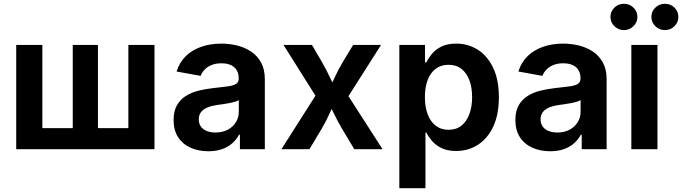

<svg xmlns="http://www.w3.org/2000/svg" viewBox="-20 -781 3571 1005"><path d="M64.9 -545.9H201.7V-110.4H360.8V-545.9H492.7V-110.4H651.9V-545.9H788.6V0H64.9Z M1070.8 10.7Q1019 10.7 977.5 -7.8Q936 -26.4 912.4 -62.7Q888.7 -99.1 888.7 -152.8Q888.7 -199.2 905.8 -229.5Q922.9 -259.8 952.1 -278.3Q981.4 -296.9 1018.6 -306.2Q1055.7 -315.4 1095.7 -319.8Q1143.1 -324.7 1172.4 -328.9Q1201.7 -333 1215.6 -341.8Q1229.5 -350.6 1229.5 -368.7V-371.1Q1229.5 -396 1219 -413.6Q1208.5 -431.2 1188.5 -440.4Q1168.5 -449.7 1138.7 -449.7Q1108.9 -449.7 1086.9 -440.4Q1064.9 -431.2 1050.8 -416.3Q1036.6 -401.4 1030.3 -383.8L904.3 -406.7Q919.4 -455.1 952.6 -487.3Q985.8 -519.5 1033.4 -536.1Q1081.1 -552.7 1138.7 -552.7Q1180.2 -552.7 1220.5 -543Q1260.7 -533.2 1293.7 -511.5Q1326.7 -489.7 1346.4 -454.1Q1366.2 -418.5 1366.2 -366.2V0H1235.8V-75.7H1231Q1218.3 -51.3 1196.5 -31.7Q1174.8 -12.2 1143.6 -0.7Q1112.3 10.7 1070.8 10.7ZM1107.9 -87.4Q1145 -87.4 1172.4 -102.1Q1199.7 -116.7 1214.8 -141.4Q1230 -166 1230 -195.3V-257.3Q1223.6 -252.4 1209.7 -248.3Q1195.8 -244.1 1178.7 -241Q1161.6 -237.8 1144.8 -235.4Q1127.9 -232.9 1115.7 -231.4Q1087.9 -227.5 1066.4 -218.8Q1044.9 -210 1032.7 -194.8Q1020.5 -179.7 1020.5 -155.8Q1020.5 -133.8 1031.7 -118.4Q1043 -103 1062.7 -95.2Q1082.5 -87.4 1107.9 -87.4Z M1453.1 0 1665 -333.5 1664.6 -227.1 1463.9 -545.9H1612.8L1665 -456.5Q1689 -414.6 1708 -374Q1727.1 -333.5 1746.6 -295.9H1692.4Q1712.9 -333.5 1731.2 -374Q1749.5 -414.6 1774.4 -456.5L1828.6 -545.9H1974.6L1770.5 -225.1V-329.6L1982.4 0H1834.5L1771 -106Q1746.6 -147.5 1727.3 -187.7Q1708 -228 1688 -265.1H1742.7Q1723.1 -228 1705.3 -187.7Q1687.5 -147.5 1663.1 -106L1599.6 0Z M2070.3 204.1V-545.9H2204.6V-454.6H2211.9Q2221.7 -475.6 2240.2 -498.3Q2258.8 -521 2289.6 -536.9Q2320.3 -552.7 2368.2 -552.7Q2430.2 -552.7 2480.5 -521Q2530.8 -489.3 2561 -426.8Q2591.3 -364.3 2591.3 -272Q2591.3 -181.6 2562 -118.9Q2532.7 -56.2 2481.9 -23.4Q2431.2 9.3 2367.2 9.3Q2321.8 9.3 2290.8 -6.1Q2259.8 -21.5 2241 -43.7Q2222.2 -65.9 2211.9 -86.9H2207V204.1ZM2327.6 -101.6Q2368.2 -101.6 2395.5 -123.5Q2422.9 -145.5 2437 -184.3Q2451.2 -223.1 2451.2 -272.5Q2451.2 -321.8 2437.3 -360.1Q2423.3 -398.4 2395.8 -420.2Q2368.2 -441.9 2327.6 -441.9Q2288.1 -441.9 2260.5 -420.9Q2232.9 -399.9 2218.5 -362.1Q2204.1 -324.2 2204.1 -272.5Q2204.1 -221.2 2218.5 -182.9Q2232.9 -144.5 2260.7 -123Q2288.6 -101.6 2327.6 -101.6Z M2859.9 10.7Q2808.1 10.7 2766.6 -7.8Q2725.1 -26.4 2701.4 -62.7Q2677.7 -99.1 2677.7 -152.8Q2677.7 -199.2 2694.8 -229.5Q2711.9 -259.8 2741.2 -278.3Q2770.5 -296.9 2807.6 -306.2Q2844.7 -315.4 2884.8 -319.8Q2932.1 -324.7 2961.4 -328.9Q2990.7 -333 3004.6 -341.8Q3018.6 -350.6 3018.6 -368.7V-371.1Q3018.6 -396 3008.1 -413.6Q2997.6 -431.2 2977.5 -440.4Q2957.5 -449.7 2927.7 -449.7Q2897.9 -449.7 2876 -440.4Q2854 -431.2 2839.8 -416.3Q2825.7 -401.4 2819.3 -383.8L2693.4 -406.7Q2708.5 -455.1 2741.7 -487.3Q2774.9 -519.5 2822.5 -536.1Q2870.1 -552.7 2927.7 -552.7Q2969.2 -552.7 3009.5 -543Q3049.8 -533.2 3082.8 -511.5Q3115.7 -489.7 3135.5 -454.1Q3155.3 -418.5 3155.3 -366.2V0H3024.9V-75.7H3020Q3007.3 -51.3 2985.6 -31.7Q2963.9 -12.2 2932.6 -0.7Q2901.4 10.7 2859.9 10.7ZM2897 -87.4Q2934.1 -87.4 2961.4 -102.1Q2988.8 -116.7 3003.9 -141.4Q3019 -166 3019 -195.3V-257.3Q3012.7 -252.4 2998.8 -248.3Q2984.9 -244.1 2967.8 -241Q2950.7 -237.8 2933.8 -235.4Q2917 -232.9 2904.8 -231.4Q2877 -227.5 2855.5 -218.8Q2834 -210 2821.8 -194.8Q2809.6 -179.7 2809.6 -155.8Q2809.6 -133.8 2820.8 -118.4Q2832 -103 2851.8 -95.2Q2871.6 -87.4 2897 -87.4Z M3284.7 0V-545.9H3421.4V0ZM3460.4 -623.5Q3431.2 -623.5 3410.4 -643.8Q3389.6 -664.1 3389.6 -692.4Q3389.6 -721.2 3410.4 -741.2Q3431.2 -761.2 3460.4 -761.2Q3489.7 -761.2 3510.3 -741.2Q3530.8 -721.2 3530.8 -692.4Q3530.8 -664.1 3510.3 -643.8Q3489.7 -623.5 3460.4 -623.5ZM3246.1 -623.5Q3216.8 -623.5 3196 -643.8Q3175.3 -664.1 3175.3 -692.4Q3175.3 -721.2 3196 -741.2Q3216.8 -761.2 3246.1 -761.2Q3274.9 -761.2 3295.7 -741.2Q3316.4 -721.2 3316.4 -692.4Q3316.4 -664.1 3295.7 -643.8Q3274.9 -623.5 3246.1 -623.5Z"/></svg>

Font: Inter
Style: 650
Weight: 650
Designer: Rasmus Andersson
Foundry: rsms
Version: Version 4.001;git-66647c0bb